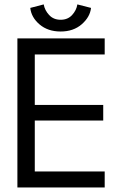

<svg xmlns="http://www.w3.org/2000/svg" viewBox="-20 -830 564 850"><path d="M383 -795Q378.5 -754.5 341.8 -722.5Q305 -690.5 248.5 -690.5Q192 -690.5 155.2 -721.8Q118.5 -753 114 -795L173.5 -810.5Q178 -784.5 197.5 -763.5Q217 -742.5 248.5 -742.5Q280 -742.5 299.2 -763.5Q318.5 -784.5 322.5 -810.5ZM57 -660H443.5V-589H134V-365.5H437V-296.5H134V-71H443.5V0H57Z"/></svg>

Font: League Spartan
Style: Regular
Weight: 350
Foundry: The League of Moveable Type
Version: Version 2.002